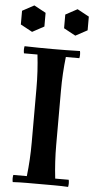

<svg xmlns="http://www.w3.org/2000/svg" viewBox="-61 -952 497 991"><g transform="rotate(5 187.5 -457.0)"><path d="M44 2Q40 -17 44 -35H114Q119 -78 121.5 -121.5Q124 -165 124 -210V-490Q124 -535 121.5 -578.5Q119 -622 114 -665H44Q40 -684 44 -702Q79 -701 116.5 -700.5Q154 -700 188 -700Q223 -700 260 -700.5Q297 -701 331 -702Q335 -684 331 -665H261Q256 -622 253.5 -578.5Q251 -535 251 -490V-210Q251 -165 253.5 -121.5Q256 -78 261 -35H331Q335 -17 331 2Q297 0 260 0Q223 0 188 0Q154 0 116.5 0Q79 0 44 2ZM76 -916 137 -883V-812L76 -779L15 -812V-883ZM300 -916 361 -883V-812L300 -779L239 -812V-883Z"/></g></svg>

Font: Poltawski Nowy Medium
Style: Regular
Weight: 500
Version: Version 1.001;gftools[0.9.25]